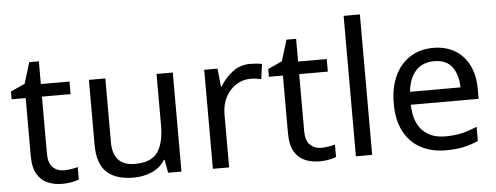

<svg xmlns="http://www.w3.org/2000/svg" viewBox="-50 -892 2676 1035"><g transform="rotate(-5 1287.5 -375.0)"><path d="M264 -62Q284 -62 305 -65.5Q326 -69 339 -73V-6Q325 1 299 5.5Q273 10 249 10Q207 10 171.5 -4.5Q136 -19 114 -55Q92 -91 92 -156V-468H16V-510L93 -545L128 -659H180V-536H335V-468H180V-158Q180 -109 203.5 -85.5Q227 -62 264 -62Z M894 -536V0H822L809 -71H805Q779 -29 733 -9.5Q687 10 635 10Q538 10 489 -36.5Q440 -83 440 -185V-536H529V-191Q529 -63 648 -63Q737 -63 771.5 -113Q806 -163 806 -257V-536Z M1314 -546Q1329 -546 1346.5 -544.5Q1364 -543 1377 -540L1366 -459Q1353 -462 1337.5 -464Q1322 -466 1308 -466Q1267 -466 1231 -443.5Q1195 -421 1173.5 -380.5Q1152 -340 1152 -286V0H1064V-536H1136L1146 -438H1150Q1176 -482 1217 -514Q1258 -546 1314 -546Z M1656 -62Q1676 -62 1697 -65.5Q1718 -69 1731 -73V-6Q1717 1 1691 5.5Q1665 10 1641 10Q1599 10 1563.5 -4.5Q1528 -19 1506 -55Q1484 -91 1484 -156V-468H1408V-510L1485 -545L1520 -659H1572V-536H1727V-468H1572V-158Q1572 -109 1595.5 -85.5Q1619 -62 1656 -62Z M1926 0H1838V-760H1926Z M2303 -546Q2372 -546 2421.5 -516Q2471 -486 2497.5 -431.5Q2524 -377 2524 -304V-251H2157Q2159 -160 2203.5 -112.5Q2248 -65 2328 -65Q2379 -65 2418.5 -74.5Q2458 -84 2500 -102V-25Q2459 -7 2419 1.5Q2379 10 2324 10Q2248 10 2189.5 -21Q2131 -52 2098.5 -113.5Q2066 -175 2066 -264Q2066 -352 2095.5 -415Q2125 -478 2178.5 -512Q2232 -546 2303 -546ZM2302 -474Q2239 -474 2202.5 -433.5Q2166 -393 2159 -321H2432Q2431 -389 2400 -431.5Q2369 -474 2302 -474Z"/></g></svg>

Font: Noto Sans Nag Mundari
Style: Regular
Weight: 400
Designer: Muthu Nedumaran
Version: Version 1.000; ttfautohint (v1.8.4.7-5d5b)